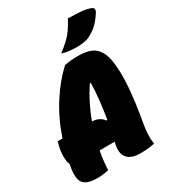

<svg xmlns="http://www.w3.org/2000/svg" viewBox="-224 -1065 1078 1196"><g transform="rotate(-30 315.5 -467.0)"><path d="M201 0Q182 5 161.5 7.5Q141 10 121 10Q66 10 39 -5.5Q12 -21 6 -52Q0 -83 8 -131Q10 -142 12 -153Q2 -175 2 -212Q2 -249 12 -288L19 -313H53Q95 -437 159 -536Q223 -635 296 -701Q319 -706 342.5 -708Q366 -710 392 -710Q475 -710 512.5 -678.5Q550 -647 563 -581Q577 -500 569 -390Q561 -280 535 -136Q529 -103 527.5 -69Q526 -35 531 0Q508 5 484.5 7.5Q461 10 425 10Q362 10 334.5 -23.5Q307 -57 321 -117Q323 -125 325 -133H216Q209 -95 205.5 -61.5Q202 -28 201 0ZM346 -273 353 -274Q364 -340 371 -403.5Q378 -467 379 -525L373 -526Q338 -474 311 -420Q284 -366 265 -313Q294 -312 314.5 -301Q335 -290 346 -273ZM456 -944Q500 -943 541.5 -940.5Q583 -938 615 -926Q630 -921 631 -909Q632 -897 624 -886Q595 -841 567 -816.5Q539 -792 504 -775Q491 -769 466.5 -765Q442 -761 418 -761Q396 -761 365 -764Q334 -767 311 -775Q349 -805 374 -828.5Q399 -852 417.5 -879Q436 -906 456 -944Z"/></g></svg>

Font: Recursive Mn Csl St XBk
Style: Italic
Weight: 1000
Italic angle: -15°
Monospace: yes
Version: Version 1.079;hotconv 1.0.112;makeotfexe 2.5.65598; ttfautoh